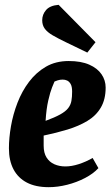

<svg xmlns="http://www.w3.org/2000/svg" viewBox="-20 -766 463 796"><path d="M182 10Q128 10 91.5 -9Q55 -28 36 -64Q17 -100 17 -151Q17 -194 25.5 -243Q34 -292 52.5 -340Q71 -388 100.5 -427Q130 -466 170.5 -489.5Q211 -513 265 -513Q316 -513 350 -498Q384 -483 401 -458Q418 -433 418 -403Q418 -354 398 -320Q378 -286 342 -264.5Q306 -243 260 -229Q214 -215 161 -204V-162Q161 -132 173 -113Q185 -94 205.5 -85Q226 -76 251 -76Q277 -76 306.5 -85.5Q336 -95 364 -111L388 -69Q367 -46 332.5 -28Q298 -10 258.5 0Q219 10 182 10ZM169 -265Q207 -279 229.5 -291.5Q252 -304 262.5 -317.5Q273 -331 276 -347.5Q279 -364 279 -386Q279 -407 273 -417.5Q267 -428 258.5 -432Q250 -436 240 -436Q229 -436 219.5 -433Q210 -430 206 -428Q204 -424 196 -404Q188 -384 180 -349Q172 -314 169 -265ZM342 -548 251 -592Q220 -607 198.5 -619.5Q177 -632 166 -646.5Q155 -661 155 -682Q155 -706 171 -724.5Q187 -743 223 -746L376 -591Z"/></svg>

Font: Faustina Light ExtraBold
Style: Italic
Weight: 800
Italic angle: -8°
Version: Version 1.200